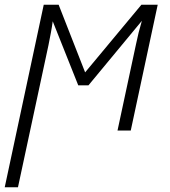

<svg xmlns="http://www.w3.org/2000/svg" viewBox="-40 -552 721 812"><path d="M-20 240 145 -532H208L320 -246L558 -532H627L513 0H457L535 -364Q545 -414 560 -464L334 -191H291L183 -462Q180 -439 175 -412.5Q170 -386 165 -361L36 240Z"/></svg>

Font: Noto Sans Light
Style: Italic
Weight: 300
Italic angle: -12°
Designer: Monotype Design Team
Foundry: Monotype Imaging Inc.
Version: Version 2.013; ttfautohint (v1.8.4.7-5d5b)